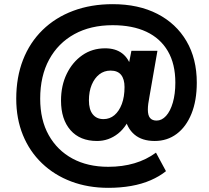

<svg xmlns="http://www.w3.org/2000/svg" viewBox="-20 -736 1005 922"><path d="M500 166Q403 166 322 135.5Q241 105 181.5 48Q122 -9 90 -87.5Q58 -166 58 -262Q58 -365 90.5 -448.5Q123 -532 184.5 -592Q246 -652 331.5 -684Q417 -716 521 -716Q645 -716 735.5 -669.5Q826 -623 875.5 -538.5Q925 -454 925 -339Q925 -253 899.5 -190Q874 -127 828.5 -93Q783 -59 723 -59Q662 -59 625.5 -90Q589 -121 579 -177L616 -202Q592 -130 547 -94.5Q502 -59 446 -59Q364 -59 318.5 -111Q273 -163 273 -253Q273 -325 300.5 -381.5Q328 -438 375.5 -471Q423 -504 485 -504Q535 -504 567 -479.5Q599 -455 613 -405H594L611 -492H736L698 -274Q694 -253 692 -238Q690 -223 690 -210Q690 -182 700.5 -169.5Q711 -157 732 -157Q757 -157 777.5 -179.5Q798 -202 810 -243.5Q822 -285 822 -339Q822 -429 786 -490.5Q750 -552 683 -583.5Q616 -615 521 -615Q415 -615 337 -572Q259 -529 216 -450Q173 -371 173 -262Q173 -160 214 -87Q255 -14 328 25.5Q401 65 500 65Q568 65 625.5 48Q683 31 729 -3L777 86Q746 111 703.5 129.5Q661 148 609.5 157Q558 166 500 166ZM477 -164Q507 -164 529.5 -183Q552 -202 565 -236.5Q578 -271 578 -318Q578 -356 561.5 -376.5Q545 -397 511 -397Q480 -397 457 -379Q434 -361 420.5 -329Q407 -297 407 -254Q407 -210 425.5 -187Q444 -164 477 -164Z"/></svg>

Font: Nunito Sans 11pt Black
Style: Italic
Weight: 900
Italic angle: -9°
Version: Version 3.101;gftools[0.9.27]